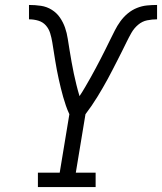

<svg xmlns="http://www.w3.org/2000/svg" viewBox="-20 -755 654 775"><path d="M133 0V-58H221L260 -294Q252 -311 246 -328.5Q240 -346 235 -363.5Q230 -381 225.5 -399.5Q221 -418 217 -436Q213 -454 209.5 -472.5Q206 -491 203 -509.5Q200 -528 197 -547Q194 -566 191 -584.5Q188 -603 182.5 -621Q177 -639 165 -652.5Q153 -666 135 -671.5Q117 -677 97 -677V-735Q122 -735 145.5 -731.5Q169 -728 189 -715.5Q209 -703 222 -684Q235 -665 242.5 -643.5Q250 -622 253.5 -598.5Q257 -575 261 -551.5Q265 -528 269 -504.5Q273 -481 278 -458Q283 -435 288.5 -412.5Q294 -390 301 -367Q313 -385 324 -404Q335 -423 345.5 -441.5Q356 -460 366 -479Q376 -498 386 -517Q396 -536 405.5 -555.5Q415 -575 424.5 -594Q434 -613 443.5 -632Q453 -651 466 -669Q479 -687 496 -701Q513 -715 533 -723Q553 -731 573.5 -733Q594 -735 614 -735V-677Q594 -677 574 -673Q554 -669 537.5 -655Q521 -641 510.5 -622.5Q500 -604 491 -585.5Q482 -567 472.5 -548Q463 -529 453.5 -510.5Q444 -492 434.5 -473.5Q425 -455 415 -436.5Q405 -418 394.5 -400Q384 -382 373 -364Q362 -346 350 -328.5Q338 -311 325 -294L286 -58H366V0Z"/></svg>

Font: Iosevka Curly Slab LtExObl
Style: Regular
Weight: 300
Width: 7
Italic angle: -9°
Monospace: yes
Designer: Belleve Invis
Foundry: Belleve Invis
Version: Version 11.1.0; ttfautohint (v1.8.3)